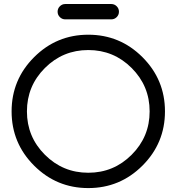

<svg xmlns="http://www.w3.org/2000/svg" viewBox="-20 -958 899 978"><path d="M429.7 -703.1Q300.3 -703.1 208.7 -611.6Q117.2 -520 117.2 -390.6Q117.2 -261.2 208.7 -169.7Q300.3 -78.1 429.7 -78.1Q559.1 -78.1 650.6 -169.7Q742.2 -261.2 742.2 -390.6Q742.2 -520 650.6 -611.6Q559.1 -703.1 429.7 -703.1ZM820.3 -390.6Q820.3 -229 705.8 -114.5Q591.3 0 429.7 0Q268.1 0 153.6 -114.5Q39.1 -229 39.1 -390.6Q39.1 -552.2 153.6 -666.7Q268.1 -781.2 429.7 -781.2Q591.3 -781.2 705.8 -666.7Q820.3 -552.2 820.3 -390.6ZM312.5 -859.4Q296.4 -859.4 284.9 -870.8Q273.4 -882.3 273.4 -898.4Q273.4 -914.6 284.9 -926Q296.4 -937.5 312.5 -937.5H546.9Q563 -937.5 574.5 -926Q585.9 -914.6 585.9 -898.4Q585.9 -882.3 574.5 -870.8Q563 -859.4 546.9 -859.4Z"/></svg>

Font: Comfortaa
Style: Regular
Weight: 400
Designer: Johan Aakerlund - aajohan
Foundry: Johan Aakerlund
Version: Version 2.004 2013